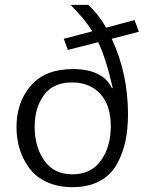

<svg xmlns="http://www.w3.org/2000/svg" viewBox="-20 -760 604 792"><path d="M271 -740H344Q384 -704 418 -646L535 -677L553 -629L441 -600Q508 -456 508 -289Q508 -227 497 -176Q486 -125 461 -81Q436 -37 390 -12.5Q344 12 279 12Q219 12 173.5 -9Q128 -30 101.5 -65.5Q75 -101 61.5 -144Q48 -187 48 -235Q48 -338 107 -406.5Q166 -475 281 -475Q404 -475 442 -396L445 -397Q418 -517 385 -586L260 -554L243 -600L361 -631Q328 -683 271 -740ZM437 -239Q437 -326 393.5 -373Q350 -420 277 -420Q199 -420 161 -367.5Q123 -315 123 -237Q123 -155 162.5 -98Q202 -41 279 -41Q356 -41 396.5 -98Q437 -155 437 -239Z"/></svg>

Font: Quattrocento Sans
Style: Regular
Weight: 400
Designer: Pablo Impallari
Foundry: Pablo Impallari, Igino Marini, Brenda Gallo
Version: Version 2.000